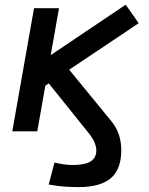

<svg xmlns="http://www.w3.org/2000/svg" viewBox="-20 -552 626 807"><path d="M125.5 -161.6 83.5 -246.6 508.3 -532.2 563 -454.6ZM310.1 234.4Q284.7 234.4 255.6 232.7Q226.6 231 184.6 223.6L209 131.3Q253.9 141.6 283.7 141.6Q335.9 141.6 360.4 126.7Q384.8 111.8 384.8 80.6Q384.8 64.5 377 45.9Q369.1 27.3 351.1 5.4L171.9 -217.8L257.8 -274.9L447.8 -43Q469.7 -16.1 479.7 14.2Q489.7 44.4 489.7 79.6Q489.7 159.2 446 196.8Q402.3 234.4 310.1 234.4ZM31.7 0 123 -517.6H228L136.7 0Z"/></svg>

Font: Cascadia Code PL
Style: Italic
Weight: 400
Italic angle: -10°
Monospace: yes
Designer: Aaron Bell
Foundry: Saja Typeworks
Version: Version 2404.023